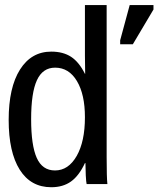

<svg xmlns="http://www.w3.org/2000/svg" viewBox="-20 -745 641 777"><path d="M323.7 -85Q299.8 -33.7 267.3 -10.5Q234.9 12.7 187.5 12.7Q104.5 12.7 59.8 -58.3Q15.1 -129.4 15.1 -259.8Q15.1 -391.1 61 -463.6Q106.9 -536.1 187.5 -536.1Q235.4 -536.1 267.6 -515.1Q299.8 -494.1 323.7 -446.3H324.7L323.7 -520V-724.6H411.6V-108.9Q411.6 -26.4 414.6 0H330.6Q328.6 -7.3 327.1 -35.6Q325.7 -64 325.7 -85ZM106 -262.7Q106 -156.7 128.7 -106Q151.4 -55.2 202.6 -55.2Q256.8 -55.2 290.3 -113.8Q323.7 -172.4 323.7 -270.5Q323.7 -362.8 291.3 -417Q258.8 -471.2 203.1 -471.2Q152.8 -471.2 129.4 -420.4Q106 -369.6 106 -262.7ZM466.3 -565.9V-582L504.9 -724.6H601.1V-706.5L517.6 -565.9Z"/></svg>

Font: Courier New
Style: Regular
Weight: 400
Designer: Steve Matteson
Foundry: Ascender Corporation
Version: Version 2.00.3